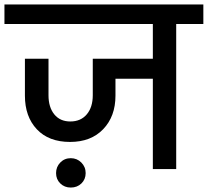

<svg xmlns="http://www.w3.org/2000/svg" viewBox="-44 -760 934 863"><path d="M870 -652H748V0H643V-406H475V-330Q475 -237 420 -179.5Q365 -122 271 -122Q175 -122 121.5 -179Q68 -236 68 -330V-496H174V-332Q174 -278 200 -246Q226 -214 272 -214Q319 -214 346 -246Q373 -278 373 -332V-496H643V-652H-24V-740H870ZM341 18Q341 46 322 64.5Q303 83 274 83Q246 83 227 64.5Q208 46 208 18Q208 -10 227 -29.5Q246 -49 274 -49Q302 -49 321.5 -29.5Q341 -10 341 18Z"/></svg>

Font: Poppins Cyr Med
Style: Regular
Weight: 500
Designer: Ninad Kale (Devanagari), Jonny Pinhorn (Latin)
Foundry: Indian Type Foundry
Version: 4.004